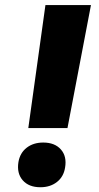

<svg xmlns="http://www.w3.org/2000/svg" viewBox="-20 -748 402 778"><path d="M94.7 -229 164.1 -727.5H348.6L253.4 -229ZM143.6 10.7Q96.7 10.7 72 -17.6Q47.4 -45.9 54.7 -91.3Q61 -128.4 88.1 -149.4Q115.2 -170.4 155.3 -170.4Q202.1 -170.4 226.8 -142.3Q251.5 -114.3 243.7 -68.8Q237.8 -31.7 210.7 -10.5Q183.6 10.7 143.6 10.7Z"/></svg>

Font: Inter Extra Bold
Style: Italic
Weight: 800
Italic angle: -9.39999°
Designer: Rasmus Andersson
Foundry: rsms
Version: Version 4.000;git-3c8e0fc